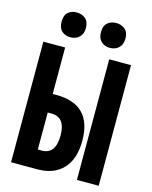

<svg xmlns="http://www.w3.org/2000/svg" viewBox="-134 -1011 868 1098"><g transform="rotate(15 300.0 -462.5)"><path d="M255 -852Q255 -889 234 -907Q213 -925 182 -925Q151 -925 131 -907.5Q111 -890 111 -852Q111 -815 131 -796.5Q151 -778 182 -778Q213 -778 234 -797Q255 -816 255 -852ZM489 -852Q489 -889 468 -907Q447 -925 416 -925Q385 -925 364.5 -907.5Q344 -890 344 -852Q344 -816 364.5 -797Q385 -778 416 -778Q447 -778 468 -797Q489 -816 489 -852ZM559 0V-714H430V0ZM196 0Q294 0 348 -58Q402 -116 402 -224Q402 -439 190 -439H169V-714H40V0ZM169 -329H191Q274 -329 274 -221Q274 -110 192 -110H169Z"/></g></svg>

Font: Noto Sans Mono UI
Style: Bold
Weight: 700
Designer: Monotype Design team
Foundry: Monotype Imaging Inc.
Version: 1.000